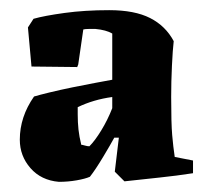

<svg xmlns="http://www.w3.org/2000/svg" viewBox="-20 -686 406 378"><path d="M96 -328Q61 -331 40 -355Q19 -379 19 -411Q19 -456 47 -496Q57 -499 77.5 -504Q98 -509 122.5 -514Q147 -519 168.5 -523Q190 -527 201 -529V-620Q189 -627 168 -629Q162 -629 155 -629Q148 -629 144 -628L134 -559L132 -554L42 -555L35 -632L46 -649Q67 -655 107 -660.5Q147 -666 195 -666Q245 -666 275.5 -650.5Q306 -635 322 -605Q320 -588 318.5 -556.5Q317 -525 317 -495Q317 -443 319 -420Q321 -397 324 -377L360 -370V-345Q328 -340 294.5 -336.5Q261 -333 225 -329L206 -348L214 -415H205Q198 -402 183 -377Q168 -352 157 -338Q148 -334 131 -331Q114 -328 96 -328ZM156 -398Q167 -409 179.5 -429.5Q192 -450 201 -473V-495Q164 -490 133 -475Q133 -472 133 -468.5Q133 -465 133 -461Q133 -445 134.5 -431Q136 -417 140 -401Q142 -401 147 -399.5Q152 -398 156 -398Z"/></svg>

Font: Labrada ExtraBold
Style: Regular
Weight: 800
Designer: Mercedes Jáuregui
Foundry: Omnibus-Type Team
Version: Version 1.000; ttfautohint (v1.8.4.7-5d5b)